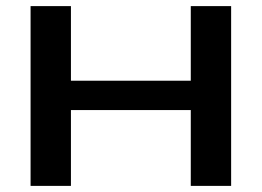

<svg xmlns="http://www.w3.org/2000/svg" viewBox="-20 -608 856 628"><path d="M80 -588H212V-344H604V-588H736V0H604V-248H212V0H80Z"/></svg>

Font: Gold
Style: Regular
Weight: 400
Designer: jaiki
Version: Version 1.000